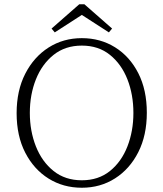

<svg xmlns="http://www.w3.org/2000/svg" viewBox="-20 -867 767 901"><path d="M364 -21Q442 -21 496 -64.5Q550 -108 578 -180Q606 -252 606 -337Q606 -423 578 -494.5Q550 -566 496 -609.5Q442 -653 364 -653Q286 -653 231.5 -609.5Q177 -566 148.5 -494.5Q120 -423 120 -337Q120 -252 148.5 -180Q177 -108 231.5 -64.5Q286 -21 364 -21ZM364 14Q277 14 208 -29Q139 -72 98.5 -150.5Q58 -229 58 -336Q58 -442 98.5 -521Q139 -600 208 -644Q277 -688 364 -688Q451 -688 520 -645Q589 -602 629 -523.5Q669 -445 669 -338Q669 -232 629 -153Q589 -74 520 -30Q451 14 364 14ZM376 -847 506 -733 491 -715 364 -797 237 -715 222 -733 352 -847Z"/></svg>

Font: Source Serif 4 SmText Light
Style: Regular
Weight: 300
Designer: Frank Grießhammer
Foundry: Adobe
Version: Version 4.005;hotconv 1.1.0;makeotfexe 2.6.0